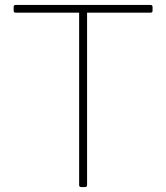

<svg xmlns="http://www.w3.org/2000/svg" viewBox="-20 -754 670 774"><path d="M307 0Q299 0 299 -8V-703H43Q35 -703 35 -711V-726Q35 -734 43 -734H587Q595 -734 595 -726V-711Q595 -703 587 -703H331V-8Q331 0 323 0Z"/></svg>

Font: LINE Seed Sans Thin
Style: Regular
Weight: 250
Designer: LINE VX Design & Dalton Maag Ltd & Sandoll Inc
Foundry: Dalton Maag Ltd
Version: Version 1.003